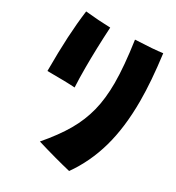

<svg xmlns="http://www.w3.org/2000/svg" viewBox="-195 -900 981 1069"><g transform="rotate(30 295.5 -366.0)"><path d="M190 -12Q263 -97 305.5 -170.5Q348 -244 368 -323Q388 -402 388 -502Q388 -609 365 -768Q485 -773 539 -781Q561 -611 561 -486Q561 -317 524.5 -187Q488 -57 413 49Q312 25 190 -12ZM30 -373Q30 -499 35 -591.5Q40 -684 51 -768Q137 -759 212 -757Q204 -615 204 -494Q204 -423 207 -369Q155 -373 30 -373Z"/></g></svg>

Font: Otomanopee
Style: Regular
Weight: 400
Designer: Das Ende der Wildnis
Foundry: Gutenberg Labo
Version: Version 3.000